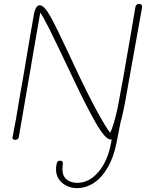

<svg xmlns="http://www.w3.org/2000/svg" viewBox="-20 -731 751 987"><path d="M710 -691 632 -256Q615 -156 599 -99L579 3Q564 78 533.5 130.5Q503 183 462 209.5Q421 236 377 236Q331 236 299.5 209Q268 182 268 139Q268 129 270 117Q272 104 276 99.5Q280 95 289 95Q303 95 303 107Q303 116 302 123Q301 130 301 138Q301 174 322.5 191.5Q344 209 377 209Q438 209 486 153Q534 97 551 3L554 -15Q552 -14 548 -14Q521 -14 470 -103.5Q419 -193 345 -351Q270 -509 235.5 -578.5Q201 -648 187 -666L154 -477L134 -359L76 -23Q75 -19 69.5 -15.5Q64 -12 58 -12Q52 -12 47.5 -15Q43 -18 44 -23Q61 -106 82 -237L103 -356Q120 -455 122 -470Q126 -494 133.5 -537.5Q141 -581 155 -662Q158 -678 165.5 -691Q173 -704 184 -704Q207 -704 238.5 -647.5Q270 -591 334 -454L373 -370Q439 -231 483 -151.5Q527 -72 546 -49Q564 -80 585 -178L614 -334L659 -594L676 -694Q679 -711 695 -711Q704 -711 708 -705.5Q712 -700 710 -691Z"/></svg>

Font: Mali ExtraLight
Style: Italic
Weight: 275
Italic angle: -10°
Version: Version 1.000; ttfautohint (v1.6)